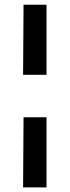

<svg xmlns="http://www.w3.org/2000/svg" viewBox="-20 -728 296 816"><path d="M80.1 -229.5 78.1 68.4H177.7V-229.5ZM80.1 -708 78.1 -410.2H177.7V-708Z"/></svg>

Font: Yaldevi Colombo
Style: Bold
Weight: 700
Designer: Sol Matas, Denzil Rajitha, Kosala Senevirathne and Pathum Egodawatta
Foundry: Mooniak
Version: Version 1.020 ; ttfautohint (v1.6)